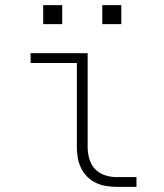

<svg xmlns="http://www.w3.org/2000/svg" viewBox="-20 -727 640 747"><path d="M433 0Q413 0 392 -3.5Q371 -7 352.5 -16Q334 -25 319 -40Q304 -55 295 -74Q286 -93 282.5 -113.5Q279 -134 279 -155V-482H99V-520H321V-155Q321 -132 327.5 -109Q334 -86 349.5 -69.5Q365 -53 387.5 -45.5Q410 -38 433 -38H511V0ZM378 -633V-707H452V-633ZM148 -633V-707H222V-633Z"/></svg>

Font: Iosevka SS04 XLt Ex
Style: Regular
Weight: 200
Width: 7
Monospace: yes
Designer: Belleve Invis
Foundry: Belleve Invis
Version: Version 19.0.0; ttfautohint (v1.8.4)